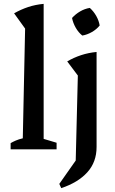

<svg xmlns="http://www.w3.org/2000/svg" viewBox="-20 -773 595 994"><path d="M35 0V-32Q47 -39 62 -45.5Q77 -52 98 -57L110 -625L53 -704Q88 -724 125.5 -736.5Q163 -749 206 -753V-54L273 -34V0ZM297 201 287 179 372 58 383 -382 328 -455Q362 -475 400 -487.5Q438 -500 480 -504V-12Q480 66 432 119Q384 172 297 201ZM445 -732Q465 -714 478.5 -690Q492 -666 496 -641Q480 -621 455.5 -607Q431 -593 406 -589Q386 -605 372 -629.5Q358 -654 353 -680Q371 -700 395 -714Q419 -728 445 -732Z"/></svg>

Font: Piazzolla Thin SemiBold
Style: Regular
Weight: 600
Version: Version 2.005